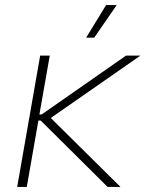

<svg xmlns="http://www.w3.org/2000/svg" viewBox="-20 -740 576 760"><path d="M48 0H86L132 -263H141L406 0H457L181 -273L536 -520H479L145 -287H136L177 -520H139ZM353 -591 442 -720H400L321 -591Z"/></svg>

Font: Fixel Display 20240404 ExLight
Style: Italic
Weight: 200
Italic angle: -10°
Designer: AlfaBravo + MacPaw
Foundry: Kyrylo Tkachov, Marchela Mozhyna, Serhii Makarenko, Maria Weinstein, Zakhar Kryvoshyya
Version: Version 1.211;Glyphs 3.2 (3225)